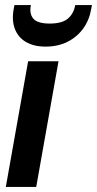

<svg xmlns="http://www.w3.org/2000/svg" viewBox="-20 -738 383 758"><path d="M3 0 91 -496H211L123 0ZM160 -554Q113 -554 82 -572.5Q51 -591 38.5 -624.5Q26 -658 34 -702L37 -718H102Q95 -684 111.5 -664.5Q128 -645 176 -645Q225 -645 248 -664.5Q271 -684 277 -718H343L340 -702Q332 -657 307.5 -624Q283 -591 245.5 -572.5Q208 -554 160 -554Z"/></svg>

Font: DM Sans 36pt SemiBold
Style: Italic
Weight: 600
Italic angle: -10°
Designer: Colophon Foundry, Jonny Pinhorn
Foundry: Colophon Foundry
Version: Version 4.004;gftools[0.9.30]